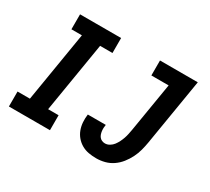

<svg xmlns="http://www.w3.org/2000/svg" viewBox="-143 -975 1335 1223"><g transform="rotate(30 525.0 -363.5)"><path d="M29 0V-110H120L205 -625H128V-735H430V-625H339L254 -110H331V0ZM675 8Q646 8 618.5 3Q591 -2 567.5 -15.5Q544 -29 526.5 -49.5Q509 -70 499.5 -95.5Q490 -121 488 -149.5Q486 -178 490 -207H622Q620 -195 619.5 -183.5Q619 -172 620.5 -160.5Q622 -149 625.5 -138.5Q629 -128 636 -119.5Q643 -111 653.5 -106.5Q664 -102 676 -102Q693 -102 709 -111.5Q725 -121 735.5 -135Q746 -149 754 -165Q762 -181 767.5 -197Q773 -213 776.5 -229.5Q780 -246 783 -263L843 -625H716V-735H994L913 -245Q908 -215 900 -185Q892 -155 877.5 -126Q863 -97 842.5 -71Q822 -45 795 -26.5Q768 -8 737 0Q706 8 675 8Z"/></g></svg>

Font: Iosevka Etoile Extrabold
Style: Italic
Weight: 800
Italic angle: -9°
Designer: Belleve Invis
Foundry: Belleve Invis
Version: Version 22.1.2; ttfautohint (v1.8.4)